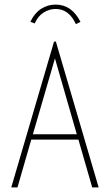

<svg xmlns="http://www.w3.org/2000/svg" viewBox="-20 -815 478 835"><path d="M381 0 321 -208H116L56 0H29L215 -634H223L409 0ZM219 -561 123 -231H314ZM131 -713 112 -720Q130 -758 158.5 -776.5Q187 -795 222 -795Q292 -795 330 -720L310 -710Q280 -776 222 -776Q194 -776 169.5 -760.5Q145 -745 131 -713Z"/></svg>

Font: Inconsolata SemiCondensed ExtraLight
Style: Regular
Weight: 200
Width: 4
Monospace: yes
Designer: Raph Levien, Cyreal, Brenton Simpson
Foundry: Raph Levien, Cyreal, Google
Version: Version 3.100; ttfautohint (v1.8.4.7-5d5b)